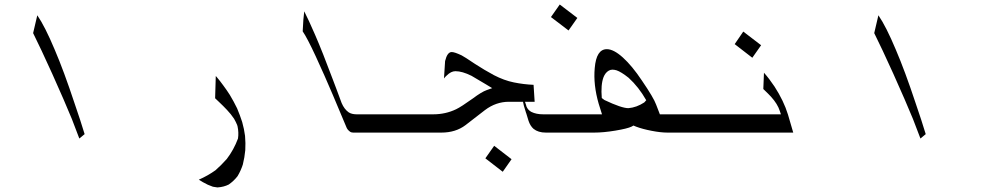

<svg xmlns="http://www.w3.org/2000/svg" viewBox="-20 -603 4394 852"><path d="M355.5 -7.8 332 11.7Q320.3 -20.5 298.8 -75.2Q267.6 -151.4 211.9 -275.4Q160.2 -389.6 127 -456.1L145.5 -535.2Q179.7 -485.4 222.7 -382.8Q263.7 -287.1 310.5 -145.5Q337.9 -66.4 355.5 -7.8Z M943.4 228.5Q934.6 227.5 924.8 225.6Q913.1 221.7 902.3 216.8Q890.6 210.9 879.9 205.1Q871.1 199.2 862.3 194.3Q902.3 176.8 936.5 152.3Q962.9 128.9 986.3 102.5Q1017.6 61.5 1036.1 11.7Q1040 -14.6 1034.2 -42Q1033.2 -45.9 1032.2 -48.8Q1026.4 -62.5 1018.6 -76.2Q1004.9 -96.7 987.3 -115.2Q970.7 -132.8 953.1 -149.4Q943.4 -158.2 934.6 -167L937.5 -265.6L940.4 -262.7Q957 -243.2 971.7 -222.7Q986.3 -203.1 1000 -181.6Q1017.6 -152.3 1032.2 -122.1Q1044.9 -91.8 1054.7 -61.5Q1063.5 -30.3 1067.4 0Q1070.3 32.2 1068.4 63.5Q1065.4 95.7 1057.6 127Q1048.8 154.3 1034.2 178.7Q1017.6 200.2 995.1 215.8Q973.6 226.6 947.3 228.5Q945.3 228.5 943.4 228.5Z M1870.1 -14.6H1546.9Q1538.1 -14.6 1532.2 -19.5Q1520.5 -28.3 1516.6 -40Q1516.6 -40 1457 -181.6Q1421.9 -264.6 1380.9 -353.5Q1342.8 -435.5 1323.2 -463.9L1326.2 -515.6Q1328.1 -535.2 1330.1 -552.7Q1348.6 -516.6 1377.9 -449.2Q1411.1 -373 1457 -250Q1459 -246.1 1473.6 -206.1Q1488.3 -166 1496.1 -145.5Q1507.8 -118.2 1527.3 -104.5Q1541 -95.7 1562.5 -95.7H1846.7Z M2136.7 -228.5Q2085.9 -258.8 2072.3 -266.6Q2031.2 -287.1 2001 -287.1Q1981.4 -287.1 1961.9 -267.6Q1955.1 -261.7 1950.2 -254.9L1955.1 -332Q1964.8 -372.1 1984.4 -372.1Q1997.1 -372.1 2028.3 -357.4Q2040 -351.6 2087.9 -319.3Q2129.9 -292 2171.9 -269.5Q2216.8 -246.1 2260.3 -237.3Q2303.7 -228.5 2347.7 -226.6L2352.5 -151.4H2309.6L2314.5 -136.7Q2315.4 -133.8 2316.4 -129.9Q2323.2 -114.3 2337.9 -106.4Q2359.4 -95.7 2390.6 -95.7H2466.8L2490.2 -14.6H2402.3Q2368.2 -14.6 2347.7 -31.2Q2333 -43.9 2325.2 -67.4Q2316.4 -94.7 2315.4 -99.6L2314.5 -101.6Q2306.6 -127 2304.7 -133.8L2300.8 -151.4H2238.3Q2180.7 -151.4 2131.8 -114.3L2045.9 -47.9Q2002 -14.6 1938.5 -14.6H1855.5L1832 -95.7H1902.3Q1957 -95.7 2003.9 -118.2Q2026.4 -128.9 2078.1 -166Q2117.2 -195.3 2139.6 -203.1L2164.1 -211.9ZM2250 103.5 2210.9 159.2 2133.8 99.6 2172.9 43.9Z M2636.7 -142.6Q2612.3 -226.6 2619.1 -300.8Q2626 -384.8 2672.9 -384.8Q2703.1 -384.8 2744.1 -347.7Q2785.2 -310.5 2828.1 -246.1Q2880.9 -168.9 2891.6 -138.7L2908.2 -95.7H3088.9L3112.3 -14.6H2942.4Q2912.1 -14.6 2871.6 -22.5Q2831.1 -30.3 2802.7 -41L2791 -45.9L2782.2 -41Q2763.7 -32.2 2710.9 -23.4Q2658.2 -14.6 2616.2 -14.6H2474.6L2451.2 -95.7H2651.4ZM2768.6 -123Q2804.7 -126 2838.9 -148.4L2847.7 -158.2Q2814.5 -216.8 2769.5 -257.8Q2736.3 -284.2 2715.8 -291Q2706.1 -293.9 2697.3 -293.9Q2688.5 -293.9 2680.7 -289.1Q2666 -280.3 2658.2 -260.7Q2645.5 -227.5 2650.4 -168L2662.1 -159.2Q2738.3 -123 2768.6 -123ZM2542 -523.4 2502.9 -467.8 2424.8 -527.3 2463.9 -583Z M3357.4 -402.3 3318.4 -346.7 3240.2 -407.2 3278.3 -462.9ZM3476.6 -94.7 3500 -14.6H3096.7L3073.2 -95.7H3445.3L3440.4 -110.4Q3430.7 -141.6 3401.4 -173.8Q3392.6 -183.6 3367.2 -208L3370.1 -280.3Q3393.6 -253.9 3417 -218.8Q3458 -155.3 3476.6 -94.7Z M4087.9 -7.8 4064.5 11.7Q4052.7 -20.5 4031.2 -75.2Q4000 -151.4 3944.3 -275.4Q3892.6 -389.6 3859.4 -456.1L3877.9 -535.2Q3912.1 -485.4 3955.1 -382.8Q3996.1 -287.1 4043 -145.5Q4070.3 -66.4 4087.9 -7.8Z"/></svg>

Font: Thabit-Oblique
Style: Oblique
Weight: 500
Designer: Regenerated by Nadim Shaikli
Foundry: MAK Alagha
Version: 0.01